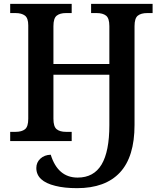

<svg xmlns="http://www.w3.org/2000/svg" viewBox="-20 -734 842 999"><path d="M268 233Q169 209 169 140Q169 111 190 91.5Q211 72 244 71Q281 190 384 190Q468 190 508.5 122Q549 54 549 -83V-345H258V-116Q258 -75 275 -61.5Q292 -48 323 -48H353V0H33V-48H61Q93 -48 110 -61.5Q127 -75 127 -116V-602Q127 -640 109.5 -653Q92 -666 61 -666H33V-714H353V-666H323Q292 -666 275 -652.5Q258 -639 258 -598V-401H549V-598Q549 -639 532 -652.5Q515 -666 483 -666H454V-714H774V-666H746Q714 -666 697 -652.5Q680 -639 680 -598V-84Q680 82 604 163.5Q528 245 381 245Q314 245 268 233Z"/></svg>

Font: Noto Serif SemiBold
Style: Regular
Weight: 600
Designer: Monotype Design Team
Foundry: Monotype Imaging Inc.
Version: Version 1.001